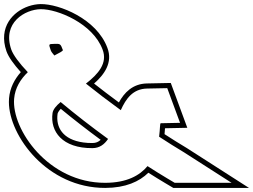

<svg xmlns="http://www.w3.org/2000/svg" viewBox="-220 -830 1240 941"><path d="M77.1 -330C55.4 -311.6 40.2 -293.9 37.5 -276C24.7 -186 85.2 -103 233.2 -104C268 -104.2 291.5 -122.2 309.7 -149.1C228 -208.5 147.8 -270.8 77.1 -330ZM503 -15.9C464.7 30.2 401.4 65.7 295.9 66C17.5 67 -163.5 -196 -150.8 -346C-146.3 -399.2 -119.2 -442.1 -83.7 -476.2C-127 -521.9 -155.1 -560.5 -164.7 -587C-210.4 -719 -96.9 -784 -20.3 -785C61 -786 235.6 -715 282.8 -587C308.5 -520.1 261 -466.7 201.2 -420.2C251.7 -379.7 310.1 -335.1 372 -290.1C397.3 -346.6 431.3 -394.4 500.4 -396L599.7 -398L662.4 -228L567.7 -226C563.4 -226 564.8 -198.3 559.8 -160C601.5 -132.7 642.8 -106.7 682.5 -83L915 66H636.3L600.9 45C569.6 26.4 536.8 5.9 503 -15.9ZM46.4 -558C72.6 -571.5 89.7 -580.2 88 -585L87.6 -586C76.9 -615 75.4 -616 47 -615C16.4 -614 18.3 -615 28.9 -583C30.9 -577.2 36.9 -568.8 46.4 -558ZM77.9 -296.7C138.3 -246.8 206.6 -193.9 273.4 -144.7C261.9 -134.3 250.5 -129.1 233 -129C216.9 -128.9 202.1 -129.8 188.6 -131.7C87.1 -145.5 52.9 -206.8 62.2 -272.4C62.9 -276.7 67.6 -285.9 77.9 -296.7ZM507.2 16.5C536.5 35.2 561.8 50.8 588.2 66.5L629.4 91H1000.3L695.7 -104.3C659.9 -125.6 622.1 -149.3 586.4 -172.5C587.7 -186 588.3 -195.4 588.7 -201.4L698 -203.7L617 -423.4L499.8 -421C429.7 -419.4 388.6 -375.4 362.7 -327.9C318 -360.8 278 -391.3 241 -420.5C290.5 -463.8 334.2 -523 306.2 -595.8C253.7 -738 69.6 -811.1 -20.6 -810C-40 -809.7 -60.7 -806.1 -81 -799.1C-154.9 -773.7 -229.6 -698.1 -188.3 -578.7C-177.7 -549.4 -152.5 -515 -118 -476.5C-148.8 -441.6 -171.3 -399.6 -175.7 -348.1C-176.2 -342.2 -176.5 -336.2 -176.4 -330.2C-176 -163.7 12.1 92 296 91C395.2 90.7 462.9 60.1 507.2 16.5Z"/></svg>

Font: Nordica Plus
Style: NordicaClassicBkExtOpOblOl
Weight: 900
Version: Version 1.01